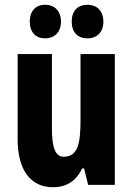

<svg xmlns="http://www.w3.org/2000/svg" viewBox="-20 -776 558 806"><path d="M105 -685C105 -640 131 -615 169 -615C210 -615 236 -642 236 -685C236 -729 210 -756 169 -756C131 -756 105 -731 105 -685ZM281 -685C281 -641 306 -615 347 -615C388 -615 414 -642 414 -685C414 -729 388 -756 347 -756C307 -756 281 -731 281 -685ZM462 -549H318V-273C318 -176 308 -118 247 -118C212 -118 198 -158 198 -236V-549H54V-192C54 -65 106 10 203 10C260 10 300 -17 325 -69H333L350 0H462Z"/></svg>

Font: Noto Sans Sinhala UI ExtraCondensed ExtraBold
Style: Regular
Weight: 800
Width: 2
Designer: Jelle Bosma - Monotype Design Team
Foundry: Monotype Imaging Inc.
Version: Version 2.006